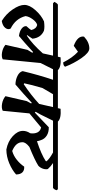

<svg xmlns="http://www.w3.org/2000/svg" viewBox="530 -1552 1012 2131"><g transform="rotate(90 1035.5 -486.0)"><path d="M207 -469Q272 -478 311 -468Q389 -434 399 -341Q374 -301 359 -282L365 -278Q459 -340 562 -456L587 -569H6L-10 -584Q2 -610 20 -623H599L606 -653Q713 -661 748 -623H876L888 -610Q881 -582 862 -569H738L669 -431L628 -11Q598 5 550 -3.5Q502 -12 467 -41L523 -286L555 -339L547 -348Q435 -245 369 -191Q317 -197 286.5 -221Q256 -245 260 -274Q292 -308 303 -327Q290 -383 246 -393Q215 -386 184 -344.5Q153 -303 148 -264Q176 -153 286 -99Q303 -70 279.5 -39.5Q256 -9 202 0Q125 -47 74.5 -121Q24 -195 24 -251.5Q24 -308 82 -373.5Q140 -439 207 -469Z M507 -972Q554 -972 614.5 -884.5Q675 -797 710 -703Q699 -682 662 -682Q611 -784 544 -846L478 -799Q364 -842 376 -913Q439 -972 507 -972Z M1422 -235Q1422 -277 1448 -315Q1454 -350 1445 -381Q1433 -426 1384 -437Q1325 -389 1228 -307L1199 -11Q1168 5 1120 -3.5Q1072 -12 1037 -41L1092 -278L1118 -326L1110 -333Q1006 -235 907 -152Q855 -153 811.5 -174.5Q768 -196 759 -232Q802 -412 855 -569H739L724 -584Q734 -610 754 -623H1170L1177 -653Q1284 -661 1319 -623H2069L2081 -610Q2074 -582 2055 -569H1779Q1816 -545 1846 -511Q1852 -485 1841 -455Q1830 -425 1809 -406Q1746 -366 1601 -307Q1547 -266 1548 -228Q1548 -156 1645 -116Q1697 -130 1743 -167Q1789 -204 1819 -249Q1859 -252 1882 -229.5Q1905 -207 1906 -159Q1855 -114 1781.5 -83Q1708 -52 1629 -51Q1540 -68 1481 -122Q1422 -176 1422 -235ZM894 -249 904 -244Q1023 -323 1123 -415L1158 -569H1015L947 -453Q910 -329 894 -249ZM1757 -488 1760 -496Q1734 -530 1662 -569H1309L1241 -431L1210 -376L1219 -367Q1274 -418 1382 -522Q1437 -523 1474 -499.5Q1511 -476 1524 -437Q1532 -418 1537 -391Q1681 -438 1757 -488Z"/></g></svg>

Font: Tillana SemiBold
Style: Regular
Weight: 600
Designer: Lipi Raval (Devanagari, Latin), Jonny Pinhorn (Latin)
Foundry: Indian Type Foundry
Version: Version 2.003;PS 1.0;hotconv 1.0.79;makeotf.lib2.5.61930; tt